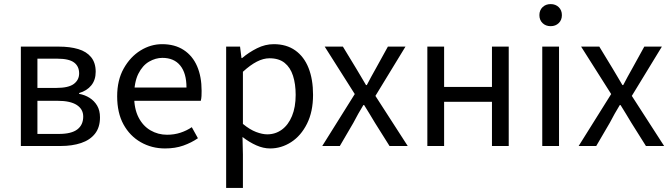

<svg xmlns="http://www.w3.org/2000/svg" viewBox="-20 -714 3282 939"><path d="M82 0V-486H269Q322 -486 362.5 -474Q403 -462 425.5 -434.5Q448 -407 448 -363Q448 -323 426.5 -296.5Q405 -270 367 -259V-255Q395 -250 418 -235.5Q441 -221 455 -197.5Q469 -174 469 -140Q469 -91 444.5 -60Q420 -29 376.5 -14.5Q333 0 277 0ZM163 -284H255Q315 -284 341 -303.5Q367 -323 367 -355Q367 -390 342 -408.5Q317 -427 261 -427H163ZM163 -59H268Q329 -59 358 -81Q387 -103 387 -144Q387 -180 355.5 -200.5Q324 -221 262 -221H163Z M787 12Q722 12 668.5 -18.5Q615 -49 584 -105.5Q553 -162 553 -243Q553 -322 585 -379Q617 -436 667 -467Q717 -498 773 -498Q835 -498 878.5 -469.5Q922 -441 944 -390Q966 -339 966 -270Q966 -257 965.5 -245Q965 -233 962 -221H612V-286H892Q892 -356 861.5 -393.5Q831 -431 774 -431Q741 -431 709 -412.5Q677 -394 656.5 -353Q636 -312 636 -244Q636 -182 657.5 -140Q679 -98 716 -76.5Q753 -55 797 -55Q832 -55 862.5 -65Q893 -75 918 -92L948 -38Q916 -16 876.5 -2Q837 12 787 12Z M1086 205V-486H1154L1161 -430H1164Q1197 -458 1237 -478Q1277 -498 1319 -498Q1381 -498 1424 -467.5Q1467 -437 1489 -381.5Q1511 -326 1511 -250Q1511 -168 1481.5 -109Q1452 -50 1404 -19Q1356 12 1301 12Q1268 12 1234 -3Q1200 -18 1166 -44L1168 41V205ZM1287 -57Q1327 -57 1358.5 -80Q1390 -103 1408 -146.5Q1426 -190 1426 -250Q1426 -303 1413 -343.5Q1400 -384 1372 -406.5Q1344 -429 1298 -429Q1268 -429 1236 -412.5Q1204 -396 1168 -363V-108Q1202 -80 1232.5 -68.5Q1263 -57 1287 -57Z M1556 0 1715 -254 1568 -486H1657L1722 -379Q1733 -360 1745.5 -339.5Q1758 -319 1770 -298H1774Q1785 -319 1796 -339.5Q1807 -360 1818 -379L1877 -486H1963L1816 -245L1974 0H1885L1814 -113Q1801 -135 1787.5 -157Q1774 -179 1761 -200H1757Q1744 -179 1732 -157.5Q1720 -136 1708 -113L1642 0Z M2070 0V-486H2152V-289H2386V-486H2468V0H2386V-216H2152V0Z M2632 0V-486H2714V0ZM2673 -586Q2649 -586 2633.5 -601Q2618 -616 2618 -640Q2618 -664 2633.5 -679Q2649 -694 2673 -694Q2697 -694 2712.5 -679Q2728 -664 2728 -640Q2728 -616 2712.5 -601Q2697 -586 2673 -586Z M2810 0 2969 -254 2822 -486H2911L2976 -379Q2987 -360 2999.5 -339.5Q3012 -319 3024 -298H3028Q3039 -319 3050 -339.5Q3061 -360 3072 -379L3131 -486H3217L3070 -245L3228 0H3139L3068 -113Q3055 -135 3041.5 -157Q3028 -179 3015 -200H3011Q2998 -179 2986 -157.5Q2974 -136 2962 -113L2896 0Z"/></svg>

Font: Source Sans 3
Style: Regular
Weight: 400
Designer: Paul D. Hunt
Foundry: Adobe
Version: Version 3.046;hotconv 1.0.118;makeotfexe 2.5.65603